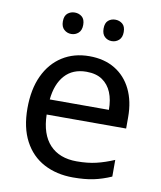

<svg xmlns="http://www.w3.org/2000/svg" viewBox="-83 -797 730 873"><g transform="rotate(10 282.0 -360.0)"><path d="M292 -546Q361 -546 410.5 -516Q460 -486 486.5 -431.5Q513 -377 513 -304V-251H146Q148 -160 192.5 -112.5Q237 -65 317 -65Q368 -65 407.5 -74.5Q447 -84 489 -102V-25Q448 -7 408 1.5Q368 10 313 10Q237 10 178.5 -21Q120 -52 87.5 -113.5Q55 -175 55 -264Q55 -352 84.5 -415Q114 -478 167.5 -512Q221 -546 292 -546ZM291 -474Q228 -474 191.5 -433.5Q155 -393 148 -321H421Q421 -367 407 -401Q393 -435 364.5 -454.5Q336 -474 291 -474ZM145 -681Q145 -707 159 -718.5Q173 -730 192 -730Q211 -730 225 -718.5Q239 -707 239 -681Q239 -656 225 -643.5Q211 -631 192 -631Q173 -631 159 -643.5Q145 -656 145 -681ZM333 -681Q333 -707 346.5 -718.5Q360 -730 379 -730Q398 -730 412 -718.5Q426 -707 426 -681Q426 -656 412 -643.5Q398 -631 379 -631Q360 -631 346.5 -643.5Q333 -656 333 -681Z"/></g></svg>

Font: Noto Sans Armenian
Style: Regular
Weight: 400
Designer: Monotype Design Team
Foundry: Monotype Imaging Inc.
Version: Version 2.007